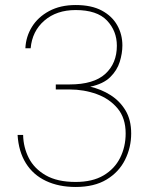

<svg xmlns="http://www.w3.org/2000/svg" viewBox="-20 -732 603 764"><path d="M281 12Q214 12 163 -12Q112 -36 83 -82.5Q54 -129 50 -195H72Q73 -146 94.5 -103.5Q116 -61 162 -34.5Q208 -8 281 -8Q348 -8 392 -34Q436 -60 458 -104Q480 -148 480 -201Q480 -262 448 -300.5Q416 -339 365 -357.5Q314 -376 257 -376H202V-396H257Q353 -396 399 -438Q445 -480 445 -550Q445 -609 405.5 -650.5Q366 -692 281 -692Q205 -692 156.5 -650Q108 -608 102 -540H81Q83 -586 107 -625Q131 -664 175.5 -688Q220 -712 281 -712Q344 -712 385 -690Q426 -668 446.5 -631.5Q467 -595 467 -551Q467 -520 456.5 -486Q446 -452 418.5 -425Q391 -398 339 -387Q383 -377 420 -353.5Q457 -330 479.5 -292.5Q502 -255 502 -201Q502 -145 477.5 -96Q453 -47 404 -17.5Q355 12 281 12Z"/></svg>

Font: DM Sans 11pt Thin
Style: Regular
Weight: 250
Version: Version 4.004;gftools[0.9.30]